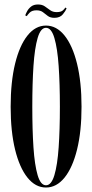

<svg xmlns="http://www.w3.org/2000/svg" viewBox="-20 -825 411 856"><path d="M185 11Q138 11 102.5 -33.2Q67 -77.5 47.2 -158.2Q27.5 -239 27.5 -349Q27.5 -459.5 47.2 -540.8Q67 -622 102.5 -666.5Q138 -711 185 -711Q232 -711 267.8 -666.5Q303.5 -622 323.5 -540.8Q343.5 -459.5 343.5 -349Q343.5 -239 323.5 -158.2Q303.5 -77.5 267.8 -33.2Q232 11 185 11ZM185 1Q209 1 222.5 -44Q236 -89 241.5 -167.8Q247 -246.5 247 -349Q247 -451.5 241.5 -530.8Q236 -610 222.5 -655.5Q209 -701 185 -701Q161 -701 147.8 -655.5Q134.5 -610 129.2 -530.8Q124 -451.5 124 -349Q124 -246.5 129.2 -167.8Q134.5 -89 147.8 -44Q161 1 185 1ZM222.5 -745.5Q204 -745.5 193 -754Q182 -762.5 171.2 -770.8Q160.5 -779 142.5 -779Q122 -779 111.8 -768.2Q101.5 -757.5 99.5 -753L92.5 -756.5Q95 -764 101.2 -775.5Q107.5 -787 119 -796Q130.5 -805 149.5 -805Q168 -805 180 -796.5Q192 -788 203.8 -779.5Q215.5 -771 232.5 -771Q251.5 -771 260.2 -778.5Q269 -786 270.5 -791.5L277 -787.5Q273 -777 260.2 -761.2Q247.5 -745.5 222.5 -745.5Z"/></svg>

Font: Imbue 100pt Medium
Style: Regular
Weight: 500
Designer: Tyler Finck
Foundry: Etcetera Type Company
Version: Version 1.102; ttfautohint (v1.8.3)